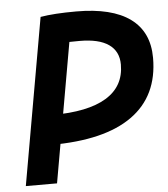

<svg xmlns="http://www.w3.org/2000/svg" viewBox="-51 -749 698 796"><g transform="rotate(-5 298.0 -351.5)"><path d="M24.4 0 146.5 -693.4H276.4L154.3 0ZM88.4 -161.1 104.5 -284.2H159.2Q308.1 -284.2 384.5 -330.6Q460.9 -377 460.9 -467.8Q460.9 -522.9 419.9 -551.5Q378.9 -580.1 298.8 -580.1Q194.3 -580.1 130.4 -570.3L146.5 -693.4Q202.6 -703.1 295.4 -703.1Q443.8 -703.1 520 -647.5Q596.2 -591.8 596.2 -483.9Q596.2 -325.2 481.4 -243.2Q366.7 -161.1 143.1 -161.1Z"/></g></svg>

Font: Cascadia Mono NF
Style: Italic
Weight: 400
Italic angle: -10°
Monospace: yes
Designer: Aaron Bell
Foundry: Saja Typeworks
Version: Version 2404.023